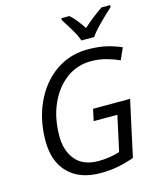

<svg xmlns="http://www.w3.org/2000/svg" viewBox="-136 -1041 953 1147"><g transform="rotate(-15 340.0 -467.5)"><path d="M341.8 9.8Q215.3 9.8 144.3 -61.3Q73.2 -132.3 73.2 -259.8Q73.2 -358.4 101.3 -442.9Q129.4 -527.3 180.9 -590.6Q232.4 -653.8 302.7 -689Q373 -724.1 458 -724.1Q522 -724.1 570.8 -712.9Q619.6 -701.7 664.1 -682.1L632.3 -609.9Q594.7 -627 551.3 -638.9Q507.8 -650.9 457 -650.9Q373 -650.9 305.9 -601.6Q238.8 -552.2 199.7 -465.3Q160.6 -378.4 160.6 -265.1Q160.6 -176.8 207.5 -119.9Q254.4 -63 350.1 -63Q389.6 -63 423.3 -69.1Q457 -75.2 481 -83L528.3 -300.8H381.8L397.5 -373H626.5L551.3 -27.8Q505.9 -11.2 454.8 -0.7Q403.8 9.8 341.8 9.8ZM436 -785.2Q422.9 -822.8 397.9 -862.8Q373 -902.8 354.5 -932.6V-944.8H403.8Q423.8 -928.2 443.6 -902.8Q463.4 -877.4 481.9 -850.1Q545.4 -906.7 602.5 -944.8H656.2L655.8 -932.6Q638.2 -917 610.6 -890.6Q583 -864.3 556.2 -835.9Q529.3 -807.6 514.6 -785.2Z"/></g></svg>

Font: Open Sans
Style: Italic
Weight: 400
Italic angle: -12°
Designer: Monotype Design Team
Foundry: Monotype Imaging Inc.
Version: Version 3.000; ttfautohint (v1.8.4)